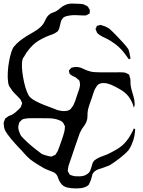

<svg xmlns="http://www.w3.org/2000/svg" viewBox="-70 -885 801 1072"><path d="M684 -165Q685 -164 684.5 -159.5Q684 -155 684 -153Q683 -132 675 -104Q670 -89 663.5 -74.5Q657 -60 648 -47Q629 -25 597 -0.5Q565 24 542 38Q532 42 521 46Q510 50 499 54Q494 56 488 57.5Q482 59 477 61Q467 65 459 71.5Q451 78 446 88Q445 91 444.5 94.5Q444 98 443 101Q440 111 437 120.5Q434 130 429 139Q427 145 424 148Q417 155 406.5 159Q396 163 386 165Q377 166 368 166.5Q359 167 351 167Q329 167 305.5 162Q282 157 268 136Q258 122 253.5 106Q249 90 235 80Q232 78 228 76Q224 74 220 73Q209 68 197.5 64Q186 60 175 54Q156 43 136 30.5Q116 18 99 5Q82 -9 67.5 -26Q53 -43 37 -59Q15 -82 -8.5 -110Q-32 -138 -43 -160Q-49 -175 -49 -191Q-49 -194 -49.5 -197Q-50 -200 -49 -202Q-49 -204 -47.5 -207Q-46 -210 -45 -212Q-44 -214 -43 -217.5Q-42 -221 -41 -223Q-39 -225 -37 -226Q-35 -227 -34 -228L-22 -237Q-17 -239 -11.5 -241Q-6 -243 -2 -245Q18 -257 36 -276Q38 -279 41.5 -282Q45 -285 47 -288Q48 -290 48 -292.5Q48 -295 49 -296Q50 -299 52 -303Q54 -307 53 -310Q53 -314 50 -317Q49 -320 47.5 -323.5Q46 -327 44 -330Q42 -333 38.5 -336Q35 -339 33 -342Q20 -355 8 -367.5Q-4 -380 -13 -396Q-22 -405 -25 -428Q-28 -451 -26.5 -481Q-25 -511 -19.5 -541.5Q-14 -572 -6.5 -595Q1 -618 10 -627Q24 -644 41.5 -657.5Q59 -671 78 -683Q97 -695 117 -706Q137 -717 154 -732Q162 -739 168.5 -747.5Q175 -756 179 -765Q184 -775 189 -784.5Q194 -794 202 -801Q210 -809 220.5 -813Q231 -817 241 -821Q255 -829 267 -840Q279 -851 294 -857Q311 -865 330.5 -865Q350 -865 368 -864Q378 -864 388 -862.5Q398 -861 407 -856Q409 -855 413 -853Q417 -851 419 -849Q421 -848 423 -844.5Q425 -841 426 -838Q430 -834 431 -831Q432 -829 431.5 -826Q431 -823 431 -820Q431 -819 431 -815Q431 -811 430 -809Q429 -808 425.5 -807Q422 -806 420 -804Q418 -803 415 -801.5Q412 -800 410 -799Q405 -798 398 -798.5Q391 -799 386 -799Q369 -800 351 -800.5Q333 -801 316 -798Q309 -797 300 -794.5Q291 -792 284 -787Q283 -786 282 -784Q281 -782 279 -781Q278 -778 275.5 -775.5Q273 -773 272 -770Q271 -768 270.5 -765Q270 -762 269 -760Q265 -747 262.5 -733.5Q260 -720 251 -709Q250 -708 247 -706.5Q244 -705 242 -703Q233 -697 223.5 -693.5Q214 -690 203 -686Q168 -673 135 -651Q113 -635 94.5 -613Q76 -591 64 -568Q55 -559 53 -536.5Q51 -514 54.5 -484.5Q58 -455 64.5 -425.5Q71 -396 80 -373.5Q89 -351 98 -342Q109 -331 130 -320Q151 -309 175 -299.5Q199 -290 220 -282.5Q241 -275 252 -270Q262 -268 272.5 -266Q283 -264 293 -265Q301 -265 304 -266Q306 -266 309 -267.5Q312 -269 314 -270Q320 -272 323 -275Q325 -277 327 -279.5Q329 -282 330 -284Q337 -292 341 -300.5Q345 -309 349 -319Q353 -331 357 -343Q361 -355 365 -367Q367 -374 370 -381Q373 -388 374 -395Q375 -400 376 -405Q377 -410 377 -414Q377 -417 376 -420.5Q375 -424 375 -427Q374 -429 374 -431.5Q374 -434 373 -435Q372 -437 369.5 -439Q367 -441 365 -442Q359 -448 356 -450Q350 -455 342.5 -457.5Q335 -460 329 -465Q327 -467 324 -468.5Q321 -470 319 -472Q318 -474 318 -476.5Q318 -479 317 -480Q317 -482 315.5 -486Q314 -490 315 -492Q315 -493 317.5 -495Q320 -497 321 -498Q323 -500 325 -503Q327 -506 329 -507Q333 -507 334 -508Q339 -509 343 -510Q347 -511 351 -511Q373 -512 393.5 -501.5Q414 -491 434 -486Q449 -482 464.5 -482Q480 -482 495 -481H575Q585 -481 595 -481.5Q605 -482 615 -481Q622 -480 627.5 -479.5Q633 -479 638 -475Q641 -474 645 -472Q649 -470 650 -468Q652 -467 652.5 -463Q653 -459 654 -457Q659 -445 658.5 -432Q658 -419 660 -405Q663 -386 669.5 -366.5Q676 -347 680 -327Q681 -321 681 -315.5Q681 -310 682 -304Q682 -297 681 -293Q680 -293 679 -289Q678 -285 677 -285Q676 -285 676 -287.5Q676 -290 675 -291Q674 -295 673 -299Q672 -303 670 -307Q662 -327 648 -346Q630 -369 601.5 -385.5Q573 -402 550 -412Q541 -415 532 -418Q523 -421 513 -421Q503 -422 492 -419.5Q481 -417 474 -409Q472 -407 470.5 -404Q469 -401 467 -399Q458 -386 453 -370Q448 -354 443 -339Q437 -323 431 -305.5Q425 -288 421 -271Q418 -255 418.5 -238.5Q419 -222 413 -206Q407 -191 397 -178.5Q387 -166 380 -151Q374 -140 370.5 -128Q367 -116 362 -104L338 -34Q334 -21 329.5 -8Q325 5 320 19Q317 28 314 37Q311 46 310 55Q310 58 309 62.5Q308 67 309 71Q310 75 315 82Q316 83 317 85.5Q318 88 319 90Q320 91 322.5 91.5Q325 92 326 93Q332 95 337 96.5Q342 98 349 99Q362 100 376 99.5Q390 99 402 95L415 88Q429 80 434.5 65.5Q440 51 444 35Q448 19 459 9Q462 7 465.5 5Q469 3 471 1Q485 -7 501 -12.5Q517 -18 531 -24Q554 -35 580 -50Q606 -65 625 -85Q650 -112 664 -141Q667 -146 669.5 -151Q672 -156 674 -160Q674 -161 675 -164Q676 -167 677 -167Q678 -168 680 -166Q683 -166 684 -165ZM468 -712Q467 -714 465.5 -717Q464 -720 464 -722Q463 -724 465 -727.5Q467 -731 468 -732Q468 -734 469 -736.5Q470 -739 471 -740Q473 -742 476.5 -742.5Q480 -743 482 -743Q484 -744 486.5 -745Q489 -746 490 -746Q493 -746 496.5 -744.5Q500 -743 503 -742Q513 -740 521.5 -735.5Q530 -731 539 -726Q554 -713 575.5 -691Q597 -669 617 -647Q637 -625 647 -610Q650 -601 652.5 -591.5Q655 -582 656 -572Q657 -570 658 -565Q659 -560 658 -558Q658 -558 654.5 -556Q651 -554 650 -554Q649 -554 647.5 -556.5Q646 -559 645 -560L627 -585Q611 -607 590.5 -625Q570 -643 547 -657Q533 -666 518 -672.5Q503 -679 489 -688Q485 -691 480 -694.5Q475 -698 472 -702Q471 -704 470 -707Q469 -710 468 -712ZM292 -173Q292 -175 292.5 -177.5Q293 -180 292 -181Q292 -183 290.5 -185Q289 -187 288 -188Q287 -191 285.5 -194.5Q284 -198 282 -200Q277 -206 269.5 -210Q262 -214 255 -216Q233 -224 204 -224.5Q175 -225 152 -225H102Q94 -225 85 -224.5Q76 -224 68 -222Q64 -221 60 -220Q56 -219 53 -217Q48 -213 44 -208Q43 -207 41 -205.5Q39 -204 38 -202Q37 -200 36.5 -197Q36 -194 35 -191L32 -180Q31 -167 36 -153Q41 -139 47 -127Q60 -112 81.5 -92Q103 -72 126 -54Q149 -36 164 -25Q175 -21 185.5 -17.5Q196 -14 207 -12L218 -11Q221 -12 224.5 -14Q228 -16 231 -17L239 -20Q240 -22 241 -24Q242 -26 243 -27Q247 -32 249.5 -36.5Q252 -41 254 -46Q259 -59 264 -72.5Q269 -86 274 -101Q278 -113 282 -125Q286 -137 289 -149Q292 -161 292 -173Z"/></svg>

Font: Rubik Vinyl
Style: Regular
Weight: 400
Designer: Hubert and Fischer, NaN
Foundry: Hubert and Fischer, NaN
Version: Version 2.200